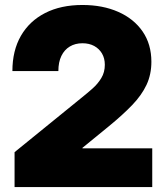

<svg xmlns="http://www.w3.org/2000/svg" viewBox="-20 -759 674 779"><path d="M39.1 0V-141.6L312 -363.3Q334 -380.9 355.5 -399.9Q377 -418.9 391.1 -442.4Q405.3 -465.8 405.3 -496.1Q405.3 -522.5 393.8 -542Q382.3 -561.5 362.1 -572.5Q341.8 -583.5 314.5 -583.5Q285.2 -583.5 263.2 -570.3Q241.2 -557.1 229 -532Q216.8 -506.8 216.8 -470.7H30.3Q30.3 -553.7 64.9 -613.8Q99.6 -673.8 163.3 -706.3Q227.1 -738.8 314.5 -738.8Q396.5 -738.8 459.7 -710.9Q522.9 -683.1 558.6 -631.3Q594.2 -579.6 594.2 -508.3Q594.2 -457 574.5 -414.8Q554.7 -372.6 515.9 -332.3Q477.1 -292 420.9 -246.1L314.5 -159.2V-157.2H597.7V0Z"/></svg>

Font: Inter 28pt Black
Style: Regular
Weight: 900
Designer: Rasmus Andersson
Foundry: rsms
Version: Version 4.001;git-66647c0bb